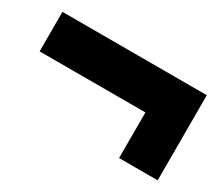

<svg xmlns="http://www.w3.org/2000/svg" viewBox="-64 -554 628 547"><g transform="rotate(30 250.0 -280.0)"><path d="M360 -140V-290H12V-420H487V-140Z"/></g></svg>

Font: Mona Sans Condensed ExtraBold
Style: Regular
Weight: 800
Width: 3
Designer: Deni Anggara
Foundry: GitHub
Version: Version 1.001;gftools[0.9.33]